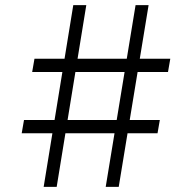

<svg xmlns="http://www.w3.org/2000/svg" viewBox="-20 -732 752 752"><path d="M74 -262H606L597 -210H65ZM115 -502H647L638 -450H106ZM267 -712H318L202 0H151ZM511 -712H562L445 0H394Z"/></svg>

Font: 42dot Sans Light Light
Style: Regular
Weight: 300
Version: Version 1.000